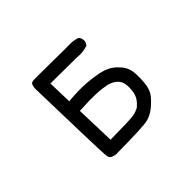

<svg xmlns="http://www.w3.org/2000/svg" viewBox="-145 -1006 1290 1290"><g transform="rotate(-45 500.0 -360.5)"><path d="M318.4 11.7Q297.9 9.3 284.7 2Q271.5 -5.4 268.1 -19.5Q262.7 -40.5 257.8 -238.3Q252.9 -434.1 246.1 -679.2V-679.7Q246.6 -690.4 247.6 -698.5Q248.5 -706.5 251.2 -714.1Q253.9 -721.7 258.8 -726.1Q263.7 -730.5 271 -731.9Q287.6 -734.4 435.5 -732.4Q583 -730.5 619.6 -731.4Q629.4 -731.9 638.9 -731.2Q648.4 -730.5 657.5 -729Q666.5 -727.5 675 -725.3Q683.6 -723.1 691.9 -720.2L694.3 -719.2L696.3 -716.8Q710.4 -698.2 708 -672.9V-670.9L707 -669.4L697.3 -649.9L695.3 -646.5L691.9 -645Q647 -628.9 594.2 -634.8L343.3 -636.7L348.1 -462.9Q448.2 -472.2 519.5 -466.3Q526.9 -465.8 534.2 -465.1Q541.5 -464.4 548.3 -463.6Q555.2 -462.9 562 -461.9Q568.8 -460.9 575.4 -460Q582 -459 588.1 -458.3Q594.2 -457.5 600.3 -456.3Q606.4 -455.1 612.3 -454.1Q618.2 -453.1 623.8 -451.9Q629.4 -450.7 634.8 -449.5Q640.1 -448.2 645 -446.8Q662.1 -442.4 677.7 -435.8Q693.4 -429.2 707.3 -420.2Q721.2 -411.1 733.4 -399.9Q769 -366.2 780.8 -338.9Q787.1 -325.2 790.5 -308.8Q793.9 -292.5 794.9 -272.9Q796.9 -235.4 793 -194.3Q791.5 -180.7 789.1 -168.2Q786.6 -155.8 783.2 -144.5Q779.8 -133.3 774.9 -123.5Q760.7 -94.7 715.3 -53.7Q700.2 -40 684.8 -29.8Q669.4 -19.5 653.6 -12.2Q637.7 -4.9 621.6 -1.5Q574.2 9.8 319.3 11.7H318.8ZM638.2 -110.8Q686.5 -151.4 694.3 -196.3Q703.1 -243.2 696.8 -276.4Q691.4 -308.1 667.5 -328.6Q655.3 -338.9 640.9 -346.2Q626.5 -353.5 609.9 -357.9Q592.8 -361.8 569.1 -365Q545.4 -368.2 515.1 -369.6Q486.3 -371.1 445.6 -370.4Q404.8 -369.6 353 -366.7L361.8 -84Q457 -85 512.9 -86.9Q568.8 -88.9 583 -91.8Q597.7 -94.2 611.3 -99.1Q625 -104 638.2 -110.8Z"/></g></svg>

Font: NaikaiFont
Style: Bold
Weight: 700
Version: Version 1.89